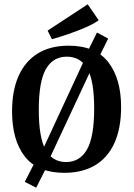

<svg xmlns="http://www.w3.org/2000/svg" viewBox="-20 -793 622 891"><path d="M279 9Q154 9 95 -67Q36 -143 36 -276Q36 -373 66.5 -441Q97 -509 155.5 -545Q214 -581 298 -581Q423 -581 482.5 -504.5Q542 -428 542 -296Q542 -199 511.5 -130.5Q481 -62 422 -26.5Q363 9 279 9ZM148 78 95 51 142 -41 159 -57 377 -527 383 -547 430 -642 482 -614 438 -525 421 -509 202 -40 197 -19ZM287 -41Q350 -41 383.5 -99Q417 -157 417 -290Q417 -418 385.5 -474Q354 -530 290 -530Q226 -530 193 -472.5Q160 -415 160 -283Q160 -155 191.5 -98Q223 -41 287 -41ZM221 -611 201 -651 387 -773 438 -699Q413 -681 375.5 -665Q338 -649 297.5 -635Q257 -621 221 -611Z"/></svg>

Font: Yrsa SemiBold
Style: Regular
Weight: 600
Version: Version 2.004